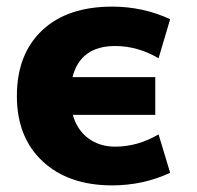

<svg xmlns="http://www.w3.org/2000/svg" viewBox="-20 -550 595 580"><path d="M459 -144 494 -28Q412 10 319 10Q187 10 109 -62.5Q31 -135 31 -260Q31 -386 107 -458Q183 -530 319 -530Q412 -530 494 -492L459 -374Q396 -411 328 -411Q223 -411 199 -317H449V-203H200Q213 -157 247 -132Q281 -107 328 -107Q396 -107 459 -144Z"/></svg>

Font: M PLUS 1p ExtraBold
Style: Regular
Weight: 800
Version: Version 1.062